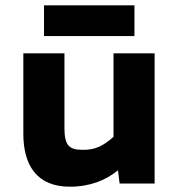

<svg xmlns="http://www.w3.org/2000/svg" viewBox="-20 -692 676 724"><path d="M243 12C319 12 379 -12 425 -50L431 0H563V-491H408V-176C366 -139 337 -127 294 -127C244 -127 223 -139 223 -209V-491H68V-187C68 -68 120 12 243 12ZM487 -556V-672H146V-556Z"/></svg>

Font: Falling Sky
Style: ExBd
Weight: 400
Designer: Paul D. Hunt
Foundry: Adobe Systems Incorporated
Version: Version 1.02